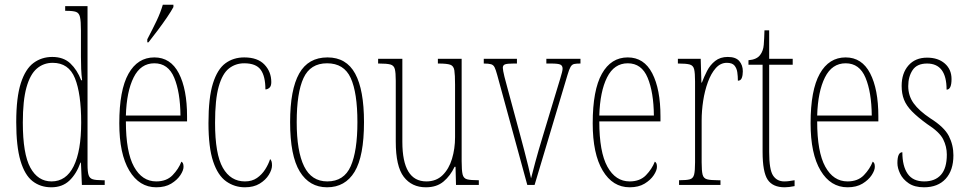

<svg xmlns="http://www.w3.org/2000/svg" viewBox="-20 -786 4111 816"><path d="M198 10Q152 10 118.5 -16Q85 -42 67 -103Q49 -164 49 -267Q49 -372 68.5 -432.5Q88 -493 122.5 -518.5Q157 -544 202 -544Q250 -544 279 -516.5Q308 -489 325 -445H329Q326 -468 325 -493Q324 -518 324 -544V-656Q324 -696 320 -713.5Q316 -731 303 -735.5Q290 -740 262 -740H257V-760H352V-86Q352 -56 356.5 -42Q361 -28 374.5 -24Q388 -20 415 -20H425V0H328L324 -95H322Q305 -47 275 -18.5Q245 10 198 10ZM199 -15Q261 -15 293 -79.5Q325 -144 325 -265Q325 -388 298.5 -453.5Q272 -519 204 -519Q165 -519 136.5 -494.5Q108 -470 92.5 -414.5Q77 -359 77 -265Q77 -132 109 -73.5Q141 -15 199 -15Z M644 10Q572 10 529.5 -61Q487 -132 487 -262Q487 -403 526 -472.5Q565 -542 636 -542Q705 -542 740 -474.5Q775 -407 775 -291V-270H515Q515 -140 549.5 -77.5Q584 -15 644 -15Q688 -15 713.5 -41.5Q739 -68 751 -99Q755 -97 757.5 -92Q760 -87 760 -77Q760 -62 746.5 -41.5Q733 -21 707.5 -5.5Q682 10 644 10ZM747 -295Q746 -394 720.5 -455.5Q695 -517 636 -517Q578 -517 548 -457Q518 -397 515 -295ZM606 -619Q629 -663 645.5 -697.5Q662 -732 672 -766H717V-756Q708 -739 690 -712.5Q672 -686 651 -658Q630 -630 611 -606H606Z M1021 10Q977 10 941.5 -15Q906 -40 886 -99.5Q866 -159 866 -263Q866 -371 885 -431.5Q904 -492 938 -517Q972 -542 1018 -542Q1075 -542 1104 -511.5Q1133 -481 1133 -437Q1133 -420 1125 -413Q1117 -406 1108 -406Q1108 -462 1088 -489.5Q1068 -517 1018 -517Q981 -517 953 -495Q925 -473 909.5 -418Q894 -363 894 -264Q894 -131 927 -73Q960 -15 1021 -15Q1051 -15 1072 -29.5Q1093 -44 1107 -66Q1121 -88 1128 -110Q1132 -106 1134 -100Q1136 -94 1136 -83Q1136 -65 1122.5 -43Q1109 -21 1083.5 -5.5Q1058 10 1021 10Z M1370 10Q1295 10 1254 -57Q1213 -124 1213 -267Q1213 -405 1251.5 -473.5Q1290 -542 1372 -542Q1452 -542 1489.5 -473Q1527 -404 1527 -267Q1527 -122 1487 -56Q1447 10 1370 10ZM1371 -15Q1442 -15 1470.5 -79.5Q1499 -144 1499 -267Q1499 -392 1470.5 -454.5Q1442 -517 1370 -517Q1299 -517 1270 -454.5Q1241 -392 1241 -267Q1241 -143 1272.5 -79Q1304 -15 1371 -15Z M1790 10Q1730 10 1696 -34.5Q1662 -79 1662 -184V-443Q1662 -477 1658 -492.5Q1654 -508 1639 -512Q1624 -516 1591 -516H1587V-536H1690V-183Q1690 -15 1792 -15Q1834 -15 1861 -41.5Q1888 -68 1901 -111Q1914 -154 1914 -203V-426Q1914 -468 1911 -487Q1908 -506 1893.5 -511Q1879 -516 1844 -516H1841V-536H1942V-101Q1942 -62 1946 -45Q1950 -28 1965 -24Q1980 -20 2013 -20H2015V0H1918L1916 -77H1912Q1894 -39 1865 -14.5Q1836 10 1790 10Z M2093 -468Q2087 -490 2082 -500Q2077 -510 2067 -513Q2057 -516 2036 -516V-536H2177V-516H2163Q2136 -516 2126.5 -512.5Q2117 -509 2117 -498Q2117 -488 2124 -459.5Q2131 -431 2138 -407L2191 -211Q2199 -182 2208 -147Q2217 -112 2225 -80Q2233 -48 2237 -28Q2242 -48 2254.5 -95Q2267 -142 2289 -214L2334 -363Q2351 -420 2361 -452Q2371 -484 2371 -494Q2371 -507 2361.5 -511.5Q2352 -516 2322 -516H2302V-536H2447V-516H2445Q2429 -516 2420 -514Q2411 -512 2405 -502Q2399 -492 2392 -468L2252 0H2221Z M2656 10Q2584 10 2541.5 -61Q2499 -132 2499 -262Q2499 -403 2538 -472.5Q2577 -542 2648 -542Q2717 -542 2752 -474.5Q2787 -407 2787 -291V-270H2527Q2527 -140 2561.5 -77.5Q2596 -15 2656 -15Q2700 -15 2725.5 -41.5Q2751 -68 2763 -99Q2767 -97 2769.5 -92Q2772 -87 2772 -77Q2772 -62 2758.5 -41.5Q2745 -21 2719.5 -5.5Q2694 10 2656 10ZM2759 -295Q2758 -394 2732.5 -455.5Q2707 -517 2648 -517Q2590 -517 2560 -457Q2530 -397 2527 -295Z M2866 0V-20H2867Q2898 -20 2912 -24Q2926 -28 2930 -44Q2934 -60 2934 -96V-440Q2934 -476 2930 -492Q2926 -508 2911 -512Q2896 -516 2864 -516H2861V-536H2958L2961 -435H2963Q2972 -459 2985 -484.5Q2998 -510 3019.5 -527Q3041 -544 3073 -544Q3107 -544 3122 -526.5Q3137 -509 3137 -483Q3137 -466 3132.5 -454.5Q3128 -443 3116 -443Q3116 -462 3113.5 -479Q3111 -496 3101.5 -507.5Q3092 -519 3069 -519Q3042 -519 3022 -496.5Q3002 -474 2988.5 -437Q2975 -400 2968.5 -357.5Q2962 -315 2962 -274V-96Q2962 -60 2966 -44Q2970 -28 2985 -24Q3000 -20 3031 -20H3042V0Z M3315 10Q3264 10 3242.5 -22.5Q3221 -55 3221 -141V-511H3161V-530Q3197 -533 3211 -553Q3224 -570 3226 -596Q3228 -622 3229 -657H3249V-536H3349V-511H3249V-140Q3249 -65 3265.5 -40Q3282 -15 3313 -15Q3325 -15 3334.5 -16.5Q3344 -18 3357 -20V5Q3332 10 3315 10Z M3582 10Q3510 10 3467.5 -61Q3425 -132 3425 -262Q3425 -403 3464 -472.5Q3503 -542 3574 -542Q3643 -542 3678 -474.5Q3713 -407 3713 -291V-270H3453Q3453 -140 3487.5 -77.5Q3522 -15 3582 -15Q3626 -15 3651.5 -41.5Q3677 -68 3689 -99Q3693 -97 3695.5 -92Q3698 -87 3698 -77Q3698 -62 3684.5 -41.5Q3671 -21 3645.5 -5.5Q3620 10 3582 10ZM3685 -295Q3684 -394 3658.5 -455.5Q3633 -517 3574 -517Q3516 -517 3486 -457Q3456 -397 3453 -295Z M3907 10Q3867 10 3842 -7Q3817 -24 3805.5 -48Q3794 -72 3794 -93Q3794 -139 3815 -139Q3815 -80 3837.5 -47.5Q3860 -15 3908 -15Q3954 -15 3979 -43Q4004 -71 4004 -129Q4004 -163 3988.5 -194Q3973 -225 3920 -259Q3880 -288 3856 -312.5Q3832 -337 3822 -362.5Q3812 -388 3812 -421Q3812 -475 3841 -508Q3870 -541 3920 -541Q3967 -541 3995.5 -516Q4024 -491 4024 -450Q4024 -405 4003 -405Q4003 -516 3920 -516Q3877 -516 3858.5 -488Q3840 -460 3840 -420Q3840 -379 3863 -347Q3886 -315 3934 -283Q3993 -246 4012.5 -208Q4032 -170 4032 -126Q4032 -62 3999 -26Q3966 10 3907 10Z"/></svg>

Font: Noto Serif Khmer ExtraCondensed Thin
Style: Regular
Weight: 100
Width: 2
Designer: Danh Hong and the Monotype Design Team
Foundry: Monotype Imaging Inc.
Version: Version 2.004; ttfautohint (v1.8.4.7-5d5b)